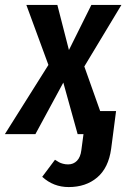

<svg xmlns="http://www.w3.org/2000/svg" viewBox="-61 -549 522 786"><path d="M284.2 -276.9 349.1 -94.2H414.1L401.9 0L394 60.1Q383.3 138.2 336.9 177.5Q290.5 216.8 220.2 216.8Q157.7 216.8 111.8 174.8L164.1 105Q174.3 111.8 180.7 115.2Q187 118.7 196.8 121.3Q206.5 124 217.8 124Q239.7 124 254.2 109.1Q268.6 94.2 272 65.9L280.8 0H256.8L198.2 -210.9L84 0H-41L137.2 -283.2L46.9 -528.8H173.8L221.2 -344.2L313 -528.8H436Z"/></svg>

Font: Fira Sans Compressed Medium
Style: Italic
Weight: 500
Width: 3
Italic angle: -8°
Designer: Carrois Corporate & Edenspiekermann AG
Foundry: Carrois Corporate GbR & Edenspiekermann AG
Version: Version 4.203;PS 004.203;hotconv 1.0.88;makeotf.lib2.5.64775